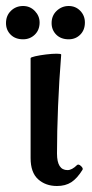

<svg xmlns="http://www.w3.org/2000/svg" viewBox="-60 -609 306 640"><path d="M130 11Q92 11 67 -11.5Q42 -34 42 -82V-415Q42 -418 57.5 -421.5Q73 -425 93.5 -427.5Q114 -430 129 -430Q144 -430 144 -427Q137 -340 133.5 -254.5Q130 -169 130 -97Q130 -42 165 -42Q180 -42 197 -59Q202 -63 210 -55.5Q218 -48 215 -43Q197 -14 177.5 -1.5Q158 11 130 11ZM17 -478Q-9 -478 -24.5 -493.5Q-40 -509 -40 -532Q-40 -557 -23.5 -573Q-7 -589 17 -589Q40 -589 56 -572.5Q72 -556 72 -534Q72 -509 56 -493.5Q40 -478 17 -478ZM169 -478Q143 -478 127.5 -493.5Q112 -509 112 -532Q112 -557 129 -573Q146 -589 169 -589Q192 -589 207.5 -573Q223 -557 223 -534Q223 -509 207.5 -493.5Q192 -478 169 -478Z"/></svg>

Font: Junicode Two Beta Condensed Medium
Style: Regular
Weight: 500
Width: 3
Designer: Peter S. Baker
Foundry: Briery Creek Software
Version: Version 1.053; ttfautohint (v1.8.4)